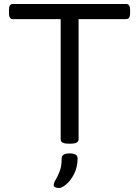

<svg xmlns="http://www.w3.org/2000/svg" viewBox="-20 -720 699 965"><path d="M323 2Q285 2 285 -20V-624H44Q25 -624 25 -654V-670Q25 -700 44 -700H614Q634 -700 634 -670V-654Q634 -624 614 -624H375V-20Q375 2 337 2ZM276 225Q269 225 259.5 222Q250 219 250 210Q250 199 260 183Q270 167 280 141Q290 115 290 76Q290 51 330 51Q370 51 370 76Q370 119 353 153Q336 187 313.5 206Q291 225 276 225Z"/></svg>

Font: Asap Expanded
Style: Regular
Weight: 400
Width: 7
Designer: Pablo Cosgaya
Foundry: Omnibus-Type
Version: Version 3.001; ttfautohint (v1.8.4.7-5d5b)